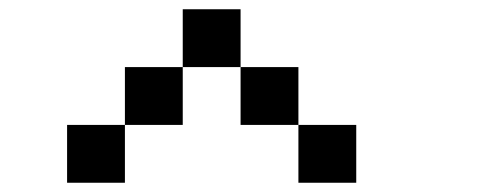

<svg xmlns="http://www.w3.org/2000/svg" viewBox="-20 -895 1040 415"><path d="M125 -625H250V-500H125ZM250 -750H375V-625H250ZM375 -875H500V-750H375ZM625 -625H750V-500H625ZM500 -750H625V-625H500Z"/></svg>

Font: Pixel Operator Mono 8
Style: Regular
Weight: 400
Monospace: yes
Designer: Jayvee Enaguas (HarvettFox96)
Foundry: The Grandoplex Project
Version: Version 1.5.0 (October 25, 2015)